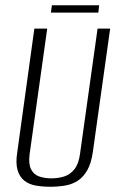

<svg xmlns="http://www.w3.org/2000/svg" viewBox="-20 -700 455 732"><path d="M172 12Q142 12 116.5 7.5Q91 3 73 -11Q55 -25 47 -51.5Q39 -78 46 -121L111 -591H160L93 -113Q88 -75 98.5 -54.5Q109 -34 130 -27Q151 -20 176 -20Q201 -20 224 -27Q247 -34 263.5 -54.5Q280 -75 285 -113L352 -591H400L334 -121Q328 -78 313 -51.5Q298 -25 276.5 -11Q255 3 228 7.5Q201 12 172 12ZM174 -652 178 -680H358L355 -652Z"/></svg>

Font: Alumni Sans Thin Light
Style: Italic
Weight: 300
Italic angle: -8°
Version: Version 1.016